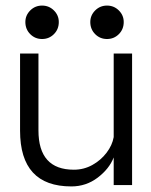

<svg xmlns="http://www.w3.org/2000/svg" viewBox="-20 -664 541 689"><path d="M454 -472V0H388V-99Q372 -58 330.5 -26.5Q289 5 236 5Q52 5 52 -195V-472H118V-196Q118 -55 245 -55Q281 -55 311.5 -72Q342 -89 362.5 -116Q383 -143 388 -172V-472ZM364 -524Q339 -524 321.5 -541.5Q304 -559 304 -585Q304 -609 321.5 -626.5Q339 -644 364 -644Q389 -644 406.5 -626.5Q424 -609 424 -585Q424 -559 406.5 -541.5Q389 -524 364 -524ZM131 -524Q106 -524 88.5 -541.5Q71 -559 71 -585Q71 -609 88.5 -626.5Q106 -644 131 -644Q156 -644 173.5 -626.5Q191 -609 191 -585Q191 -559 173.5 -541.5Q156 -524 131 -524Z"/></svg>

Font: Lil Grotesk
Style: Regular
Weight: 400
Designer: Bastien Sozeau
Foundry: NBR — Bastien Sozeau
Version: Version 4.002; ttfautohint (v1.8.4.7-5d5b)